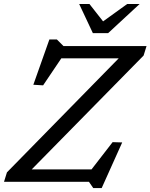

<svg xmlns="http://www.w3.org/2000/svg" viewBox="-36 -930 769 982"><path d="M713.5 -694.5 698.5 -646 103 -40 95 -63.5H432L540 -203L589 -201.5L484 32H441L419 0H-15.5L-0.5 -48.5L593.5 -654.5L601 -631.5H277.5L184.5 -493.5L134.5 -496.5L216.5 -728H255L288.5 -694.5ZM678 -909.5 517 -760.5H439L369 -909.5H421.5L498.5 -811.5H478.5L614.5 -909.5Z"/></svg>

Font: Newsreader 10pt
Style: Italic
Weight: 400
Italic angle: -17°
Version: Version 1.003